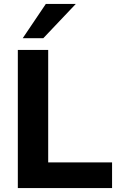

<svg xmlns="http://www.w3.org/2000/svg" viewBox="-20 -960 613 980"><path d="M71 0V-705H226V-131H552V0ZM96 -765 214 -940H367L201 -765Z"/></svg>

Font: Nunito Sans 12pt ExtraLight 12pt ExtraBold
Style: Regular
Weight: 800
Version: Version 3.101;gftools[0.9.27]